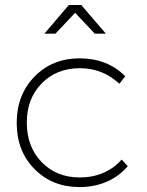

<svg xmlns="http://www.w3.org/2000/svg" viewBox="-20 -759 599 780"><path d="M285.2 -707 205.1 -622.1H160.2L259.8 -738.8H310.1L410.2 -622.1H365.2ZM474.1 -110.8 499 -84Q464.4 -43 414.1 -21Q363.8 1 303.2 1Q192.4 1 120.1 -72.3Q47.9 -145.5 47.9 -259.8Q47.9 -374 120.4 -448Q192.9 -522 303.2 -522Q416 -522 488.8 -449.2L464.8 -418.9Q397 -481.9 304.2 -481.9Q210 -481.9 149.4 -420.2Q88.9 -358.4 88.9 -261.2Q88.9 -162.6 149.4 -100.3Q210 -38.1 304.2 -38.1Q356.4 -38.1 400.1 -56.9Q443.8 -75.7 474.1 -110.8Z"/></svg>

Font: Montserrat-Arabic ExtraLight
Style: Regular
Weight: 275
Designer: Mohamed Gaber
Foundry: Kief Type Foundry
Version: Version 5.008;PS 005.008;hotconv 1.0.88;makeotf.lib2.5.64775